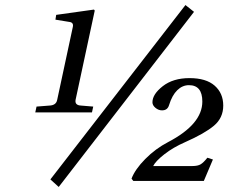

<svg xmlns="http://www.w3.org/2000/svg" viewBox="-20 -718 930 762"><path d="M180 -6 716 -698 750 -671 213 24ZM120 -272 125 -295 176 -299Q203 -300 207 -322L269 -611Q273 -629 255 -631L200 -640L203 -659L353 -680L356 -676L280 -322Q276 -300 302 -299L350 -295L345 -272ZM502 -9Q516 -46 556.5 -87Q597 -128 647 -154Q783 -225 783 -315Q783 -380 730 -380Q704 -380 683.5 -360Q663 -340 651 -301Q645 -280 623 -280Q609 -280 597 -290Q585 -300 585 -312Q585 -344 626 -376Q667 -408 732 -408Q798 -408 832 -378Q866 -348 866 -299Q866 -250 829 -219Q792 -188 715 -154Q667 -133 632 -105.5Q597 -78 588 -59H743Q765 -59 776.5 -66Q788 -73 803 -92L825 -85L789 0H509Z"/></svg>

Font: Lingua Franca
Style: Italic
Weight: 400
Italic angle: -13°
Version: Version 1.19